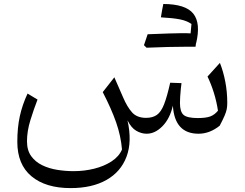

<svg xmlns="http://www.w3.org/2000/svg" viewBox="-20 -669 1234 969"><path d="M981.9 5.9Q861.3 5.9 852.5 -135.7Q837.4 -70.3 800 -32.2Q762.7 5.9 720.2 5.9Q693.4 5.9 667.7 -9Q642.1 -23.9 623.5 -61.5Q647.5 45.9 618.4 122.3Q589.4 198.7 516.8 239.5Q444.3 280.3 336.4 280.3Q210.4 280.3 138.9 220.7Q67.4 161.1 67.4 46.9Q67.4 -25.4 80.1 -83Q92.8 -140.6 119.1 -196.8L169.4 -166.5Q150.4 -117.7 133.3 -62.3Q116.2 -6.8 116.2 43.9Q116.2 89.4 137.2 118.7Q158.2 147.9 192.9 164.8Q227.5 181.6 269 188.2Q310.5 194.8 351.6 194.8Q405.3 194.8 455.3 182.4Q505.4 169.9 543 145.5Q580.6 121.1 595.7 85.4Q589.8 16.1 565.9 -52Q542 -120.1 498.5 -204.1L557.1 -278.8L601.6 -176.8Q622.1 -128.9 646.7 -101.6Q671.4 -74.2 717.3 -74.2Q750.5 -74.2 771.7 -89.1Q793 -104 808.1 -142.6Q823.2 -181.2 838.9 -251.5L896 -249.5Q894.5 -239.3 892.6 -220.5Q890.6 -201.7 889.4 -182.1Q888.2 -162.6 888.2 -149.4Q888.2 -105 906.5 -89.1Q924.8 -73.2 978.5 -73.2Q1019 -73.2 1041 -81.3Q1063 -89.4 1080.1 -110.4Q1072.8 -157.7 1059.3 -200.9Q1045.9 -244.1 1027.3 -282.7L1089.8 -351.6Q1106.9 -309.1 1116.9 -257.3Q1127 -205.6 1127 -149.4Q1127 -132.3 1124.3 -118.2Q1121.6 -104 1113.5 -85.2Q1105.5 -66.4 1088.9 -34.7Q1038.6 5.9 981.9 5.9ZM792 -581.5Q797.4 -616.2 804.2 -648.9Q917 -648.4 955.6 -600.1Q994.1 -551.8 969.7 -450.2L969.2 -451.2Q968.3 -440.4 966.8 -433.1H916.5Q835.4 -433.1 719.7 -428.2L706.5 -440.9Q711.4 -455.6 716.1 -469.2Q720.7 -482.9 725.1 -496.1Q859.4 -501.5 895.3 -501.5Q931.2 -501.5 941.9 -500.5L946.3 -547.9Q923.8 -564 889.2 -571Q854.5 -578.1 792 -581.5Z"/></svg>

Font: Pinar-FD Regular
Style: FD-Regular
Weight: 400
Designer: Amin Abedi
Version: Version 3.000